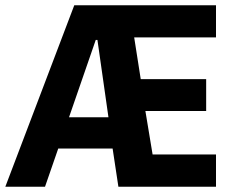

<svg xmlns="http://www.w3.org/2000/svg" viewBox="-35 -708 883 728"><path d="M-14.8 0 246.6 -688H784V-566.1H473.8L498.6 -408H746.7V-287H516.3L543.6 -122.3H784V0H413.9L392 -144.7H185.8L135.7 0ZM226.7 -263.4H376.2L334.4 -556.7H328.1Z"/></svg>

Font: Saira Thin SemiCondensed
Style: Regular
Weight: 100
Width: 4
Version: Version 1.101